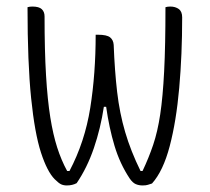

<svg xmlns="http://www.w3.org/2000/svg" viewBox="-20 -556 640 586"><path d="M272 -450H279Q306 -450 316 -442Q326 -434 327 -419Q330 -340 337.5 -275.5Q345 -211 362 -153Q379 -95 409 -34H415Q434 -74 447.5 -114Q461 -154 469 -207Q477 -260 481 -338.5Q485 -417 485 -534Q491 -536 500 -536Q515 -536 525.5 -528.5Q536 -521 536 -503Q536 -389 527 -287.5Q518 -186 498 -110Q478 -34 444 4Q437 6 431.5 8Q426 10 415 10Q404 10 394.5 6Q385 2 376 -11Q346 -56 329.5 -111Q313 -166 304 -230H297Q287 -164 266.5 -104Q246 -44 214 3Q201 10 184 10Q174 10 166.5 6.5Q159 3 147 -9Q124 -32 105 -90.5Q86 -149 75 -256.5Q64 -364 64 -534Q70 -536 79 -536Q99 -536 107.5 -528Q116 -520 116 -506Q116 -401 120.5 -326Q125 -251 133.5 -198Q142 -145 154.5 -106Q167 -67 185 -34H192Q239 -123 255.5 -227Q272 -331 272 -450Z"/></svg>

Font: Recursive Mn Csl St Lt
Style: Regular
Weight: 300
Monospace: yes
Version: Version 1.079;hotconv 1.0.112;makeotfexe 2.5.65598; ttfautoh